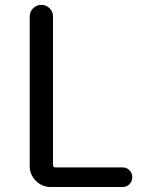

<svg xmlns="http://www.w3.org/2000/svg" viewBox="-20 -753 582 773"><path d="M184.6 0Q149.4 0 124.5 -24.9Q99.6 -49.8 99.6 -85V-686.5Q99.6 -706.1 113.3 -719.7Q127 -733.4 146.5 -733.4Q166 -733.4 179.7 -719.7Q193.4 -706.1 193.4 -686.5V-88.9Q193.4 -79.1 203.1 -79.1H473.6Q490.2 -79.1 501.5 -67.4Q512.7 -55.7 512.7 -39.6Q512.7 -23.4 501.5 -11.7Q490.2 0 473.6 0Z"/></svg>

Font: irohamaru Regular
Style: Regular
Weight: 400
Designer: [Source Han Sans]
Ryoko NISHIZUKA  (kana & ideographs); Paul D. Hunt (Latin, Greek & Cyrillic); Wenlong ZHANG  (bopomofo
Version: Version 1.00